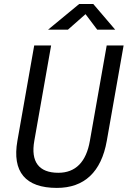

<svg xmlns="http://www.w3.org/2000/svg" viewBox="-20 -918 630 948"><path d="M260.7 9.8C396 9.8 480 -68.4 507.3 -222.7L590.3 -693.4H506.8L423.8 -222.7C405.8 -118.2 353 -64.9 268.1 -64.9C171.9 -64.9 130.9 -119.1 149.4 -222.7L232.4 -693.4H148.9L65.9 -222.7C39.1 -69.8 105.5 9.8 260.7 9.8ZM217.3 -771.5H315.4L402.3 -848.1L460 -771.5H548.8L440.4 -898.4H371.1Z"/></svg>

Font: Cascadia Code PL SemiLight
Style: Italic
Weight: 350
Italic angle: -10°
Monospace: yes
Designer: Aaron Bell
Foundry: Saja Typeworks
Version: Version 2404.023